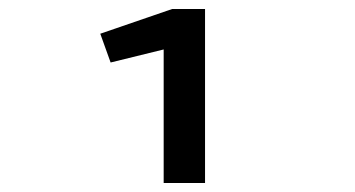

<svg xmlns="http://www.w3.org/2000/svg" viewBox="-20 -653 790 427"><path d="M344 -246V-543L226 -514L203 -578L363 -633H436V-246Z"/></svg>

Font: Inconsolata ExtraExpanded ExtraBold
Style: Regular
Weight: 800
Width: 8
Monospace: yes
Designer: Raph Levien, Cyreal, Brenton Simpson
Foundry: Raph Levien, Cyreal, Google
Version: Version 3.001; ttfautohint (v1.8.2.53-6de2)